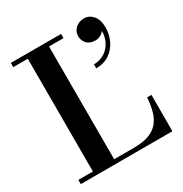

<svg xmlns="http://www.w3.org/2000/svg" viewBox="-175 -895 981 1029"><g transform="rotate(-30 315.0 -380.5)"><path d="M29.5 0V-26H119.5V-724H29.5V-750H340.5V-724H251V-26H371Q427.5 -26 464.5 -39.2Q501.5 -52.5 523.5 -78Q545.5 -103.5 556 -140.5Q566.5 -177.5 570 -225H596.5V0ZM411.5 -496V-520.5Q439.5 -520.5 463.8 -531.5Q488 -542.5 505.5 -562.8Q523 -583 531.8 -611.2Q540.5 -639.5 537.5 -674H545Q546 -664.5 537.8 -653.8Q529.5 -643 515.2 -635.2Q501 -627.5 483 -627.5Q448.5 -627.5 431 -647.2Q413.5 -667 413.5 -694Q413.5 -722 435 -741.5Q456.5 -761 487.5 -761Q519 -761 541.8 -735.2Q564.5 -709.5 564.5 -661Q564.5 -618 546.2 -580.2Q528 -542.5 494 -519.2Q460 -496 411.5 -496Z"/></g></svg>

Font: Bodoni Moda SC 9pt SemiBold
Style: Regular
Weight: 600
Designer: Owen Earl
Foundry: indestructible type
Version: Version 2.005